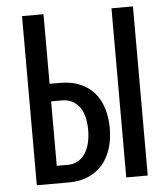

<svg xmlns="http://www.w3.org/2000/svg" viewBox="-52 -757 703 804"><g transform="rotate(-5 300.0 -355.5)"><path d="M160.6 -418.5V-710.9H70.3V0H205.6Q252 0 287.4 -15.6Q322.8 -31.2 347.2 -59.6Q371.1 -87.4 383.3 -126.2Q395.5 -165 395.5 -211.4Q395.5 -257.8 383.3 -296.1Q371.1 -334.5 347.2 -361.8Q322.8 -388.7 287.4 -403.6Q252 -418.5 205.6 -418.5ZM536.6 0V-710.9H446.3V0ZM160.6 -344.7H205.6Q232.4 -344.7 251.2 -334Q270 -323.2 282.2 -305.2Q293.9 -287.1 299.3 -263.2Q304.7 -239.3 304.7 -212.4Q304.7 -185.1 299.3 -160.2Q293.9 -135.3 282.2 -116.2Q270.5 -96.7 251.5 -85.2Q232.4 -73.7 205.6 -73.7H160.6Z"/></g></svg>

Font: RobotoMono Nerd Font
Style: Regular
Weight: 400
Monospace: yes
Designer: Google
Version: Version 3.000;Nerd Fonts 3.2.1